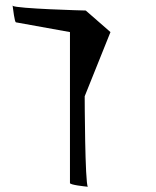

<svg xmlns="http://www.w3.org/2000/svg" viewBox="-20 -710 592 730"><path d="M27 -689 28 -688C28 -690 27 -691 27 -689ZM28 -688C30 -677 35 -625 41 -625L246 -588V-14C246 -7 303 -1 314 0C303 -12 302 -336 302 -344L400 -588L306 -670C299 -670 42 -677 28 -688ZM315 0H314Z"/></svg>

Font: Ampere
Style: Cnd
Weight: 400
Version: Version 1